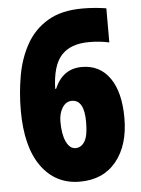

<svg xmlns="http://www.w3.org/2000/svg" viewBox="-53 -766 601 818"><g transform="rotate(-5 248.0 -357.0)"><path d="M256 10Q152 10 91.5 -74Q31 -158 31 -314Q31 -390 44 -463Q57 -536 90 -595Q123 -654 181.5 -689Q240 -724 330 -724Q356 -724 381.5 -722Q407 -720 432 -716V-570Q392 -579 346 -579Q267 -579 227.5 -536Q188 -493 185 -393H189Q224 -476 306 -476Q383 -476 425.5 -415Q468 -354 468 -244Q468 -128 412 -59Q356 10 256 10ZM250 -134Q274 -134 289 -158Q304 -182 304 -241Q304 -336 251 -336Q226 -336 210.5 -311.5Q195 -287 195 -252Q195 -197 210 -165.5Q225 -134 250 -134Z"/></g></svg>

Font: Noto Sans Malayalam ExtraCondensed Black
Style: Regular
Weight: 900
Width: 2
Designer: Jelle Bosma - Monotype Design Team
Foundry: Monotype Imaging Inc.
Version: Version 2.104; ttfautohint (v1.8.4.7-5d5b)